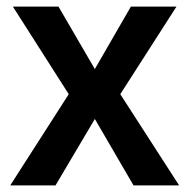

<svg xmlns="http://www.w3.org/2000/svg" viewBox="-20 -561 573 581"><path d="M188 -276 19 -541H157L267 -352L376 -541H514L344 -276L522 0H384L267 -201L148 0H11Z"/></svg>

Font: Noto Sans Display Medium
Style: Regular
Weight: 500
Designer: Monotype Design Team
Foundry: Monotype Imaging Inc.
Version: Version 1.900